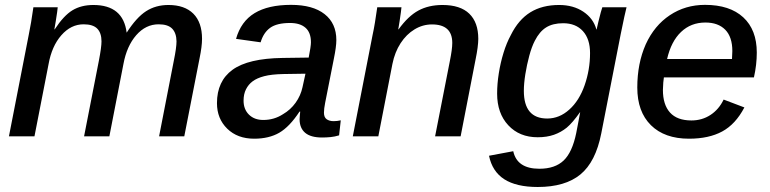

<svg xmlns="http://www.w3.org/2000/svg" viewBox="-20 -558 3152 786"><path d="M324.2 0 384.8 -309.6Q395.5 -364.7 395.5 -388.7Q395.5 -422.9 378.2 -440.7Q360.8 -458.5 322.3 -458.5Q270.5 -458.5 231.2 -413.8Q191.9 -369.1 178.7 -294.9L121.1 0H16.6L97.7 -415.5Q107.4 -461.9 116.7 -528.3H216.3Q216.3 -524.9 213.9 -508.1Q211.4 -491.2 208.3 -471.4Q205.1 -451.7 202.6 -438H204.1Q240.7 -494.1 276.6 -515.9Q312.5 -537.6 362.3 -537.6Q484.4 -537.6 498.5 -424.3Q538.6 -486.8 578.1 -512.2Q617.7 -537.6 669.4 -537.6Q735.8 -537.6 771.5 -502Q807.1 -466.3 807.1 -398.9Q807.1 -368.2 796.9 -318.8L734.4 0H631.3L691.4 -308.6Q702.6 -362.8 702.6 -388.7Q702.1 -422.9 684.8 -440.7Q667.5 -458.5 629.4 -458.5Q576.7 -458.5 537.8 -414.1Q499 -369.6 485.4 -296.4L427.7 0Z M1298.3 4.9Q1252 4.9 1229.2 -14.4Q1206.5 -33.7 1206.5 -69.8Q1206.5 -78.1 1207.5 -85.9Q1208.5 -93.8 1209 -101.1H1206.1Q1165.5 -39.1 1123.3 -14.6Q1081.1 9.8 1020.5 9.8Q952.1 9.8 910.2 -31.2Q868.2 -72.3 868.2 -135.7Q868.2 -226.1 932.1 -272.5Q996.1 -318.8 1136.7 -320.8L1243.7 -322.3Q1252.9 -368.7 1252.9 -384.8Q1252.9 -424.8 1230.7 -444.3Q1208.5 -463.9 1167.5 -463.9Q1113.3 -463.9 1085.9 -444.1Q1058.6 -424.3 1046.9 -384.8L946.3 -398.9Q966.3 -470.2 1022.2 -504.2Q1078.1 -538.1 1171.4 -538.1Q1260.7 -538.1 1308.8 -500.2Q1356.9 -462.4 1356.9 -394Q1356.9 -366.7 1346.7 -317.4L1311 -136.7Q1306.2 -112.8 1306.2 -96.7Q1306.2 -77.6 1317.4 -69.8Q1328.6 -62 1345.7 -62Q1360.4 -62 1375 -65.4L1368.2 -3.9Q1350.6 1.5 1333.3 3.2Q1315.9 4.9 1298.3 4.9ZM977.1 -146Q977.1 -110.4 999.3 -88.6Q1021.5 -66.9 1057.6 -66.9Q1102.1 -66.9 1138.2 -90.3Q1169.4 -108.4 1190.2 -137.5Q1210.9 -166.5 1218.3 -200.7L1230.5 -256.3L1139.6 -254.9Q1091.3 -253.9 1061.5 -246.1Q1031.7 -238.3 1014.2 -225.1Q997.1 -212.4 987.1 -192.6Q977.1 -172.9 977.1 -146Z M1586.4 -295.9 1528.8 0H1424.3L1505.4 -415.5Q1510.3 -437.5 1514.9 -465.6Q1519.5 -493.7 1524.4 -528.3H1623.5Q1623.5 -524.9 1621.1 -507.6Q1618.7 -490.2 1615.7 -470.2Q1612.8 -450.2 1610.4 -438H1611.8Q1650.9 -492.2 1692.9 -514.9Q1734.9 -537.6 1791.5 -537.6Q1864.3 -537.6 1901.1 -502Q1938 -466.3 1938 -398.9Q1938 -384.3 1935.1 -362.1Q1932.1 -339.8 1927.7 -318.8L1865.7 0H1761.2L1821.3 -306.6Q1831.5 -356.4 1831.5 -382.3Q1831.5 -458 1748.5 -458Q1710.4 -458 1677 -437.7Q1643.6 -417.5 1619.9 -381.1Q1596.2 -344.7 1586.4 -295.9Z M2181.2 207.5Q2093.8 207.5 2044.4 175.8Q1995.1 144 1981.9 79.6L2081.1 61Q2096.7 132.8 2188 132.8Q2252 132.8 2287.4 99.1Q2322.8 65.4 2338.9 -13.2Q2342.8 -35.2 2347.2 -56.4Q2351.6 -77.6 2355 -98.1H2354Q2323.7 -55.2 2300.3 -35.6Q2276.9 -16.6 2247.8 -6.3Q2218.8 3.9 2181.2 3.9Q2106.4 3.9 2060.8 -45.2Q2015.1 -94.2 2015.1 -174.8Q2015.1 -214.8 2022 -258.1Q2028.8 -301.3 2041.3 -341.8Q2053.7 -382.3 2071.3 -414.6Q2102.5 -477.5 2151.1 -507.6Q2199.7 -537.6 2268.6 -537.6Q2327.1 -537.6 2368.2 -510Q2409.2 -482.4 2421.4 -437.5H2422.4Q2424.8 -448.7 2429.7 -469.2Q2434.6 -489.7 2439.5 -507.6Q2444.3 -525.4 2445.8 -528.3H2544.9L2535.6 -488.3L2521 -418L2441.4 -11.7Q2418.5 105 2356 156.2Q2293.5 207.5 2181.2 207.5ZM2124.5 -186Q2124.5 -72.8 2220.2 -72.8Q2270 -72.8 2310.5 -109.4Q2351.1 -145.5 2373.3 -209Q2395.5 -272.5 2395.5 -340.8Q2395.5 -398.4 2366.2 -430.7Q2336.9 -462.9 2285.2 -462.9Q2243.2 -462.9 2215.8 -445.8Q2188.5 -428.7 2169.4 -391.1Q2156.7 -366.7 2146.7 -329.6Q2136.7 -292.5 2130.6 -254.2Q2124.5 -215.8 2124.5 -186Z M2697.8 -241.2Q2694.8 -224.6 2693.8 -189.9Q2693.8 -129.4 2722.9 -97.2Q2752 -64.9 2810.5 -64.9Q2854 -64.9 2888.4 -87.4Q2922.9 -109.9 2942.4 -150.4L3027.3 -118.2Q2991.2 -49.3 2936.5 -19.8Q2881.8 9.8 2800.8 9.8Q2700.7 9.8 2644.8 -45.4Q2588.9 -100.6 2588.9 -199.7Q2588.9 -298.3 2623.5 -376.5Q2658.7 -453.6 2722.2 -495.8Q2785.6 -538.1 2866.2 -538.1Q2967.3 -538.1 3022.7 -487.1Q3078.1 -436 3078.1 -342.8Q3078.1 -293 3066.4 -241.2ZM2710.9 -316.4H2976.6L2978 -349.1Q2978 -406.7 2949 -436.3Q2919.9 -465.8 2867.7 -465.8Q2808.6 -465.8 2768.1 -427.2Q2727.5 -388.7 2710.9 -316.4Z"/></svg>

Font: Arimo Medium
Style: Italic
Weight: 500
Italic angle: -12°
Designer: Steve Matteson
Foundry: Monotype Imaging Inc.
Version: Version 1.33